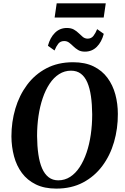

<svg xmlns="http://www.w3.org/2000/svg" viewBox="-20 -1129 754 1160"><path d="M320 10.5Q248 10.5 196.5 -14.8Q145 -40 112.5 -83.8Q80 -127.5 64.8 -184.5Q49.5 -241.5 49 -305Q49 -392.5 72.8 -472.8Q96.5 -553 143.5 -616.2Q190.5 -679.5 260.2 -716.2Q330 -753 421.5 -753Q494 -753 545.5 -727.8Q597 -702.5 629.2 -658.8Q661.5 -615 676.8 -558.8Q692 -502.5 692 -440.5Q692.5 -352.5 669 -271.2Q645.5 -190 598.5 -126.8Q551.5 -63.5 481.8 -26.5Q412 10.5 320 10.5ZM332 -39.5Q371.5 -39.5 404 -60.5Q436.5 -81.5 461.2 -119.2Q486 -157 503 -207Q520 -257 528.5 -316Q537 -375 537 -438Q536.5 -498.5 529.5 -547.2Q522.5 -596 507.8 -630.5Q493 -665 468.8 -683.5Q444.5 -702 409 -702Q370 -702 337.2 -681.2Q304.5 -660.5 279.8 -623.2Q255 -586 238 -536Q221 -486 212.5 -428Q204 -370 204 -307.5Q204.5 -246 211.8 -196.5Q219 -147 234.2 -112Q249.5 -77 273.8 -58.2Q298 -39.5 332 -39.5ZM493 -817Q468.5 -817 452.2 -826.8Q436 -836.5 423.2 -849Q410.5 -861.5 397.8 -871.2Q385 -881 368 -881Q345 -881 332.2 -865Q319.5 -849 309.5 -824L269.5 -852.5Q282.5 -901.5 312 -930.8Q341.5 -960 384 -960Q409.5 -960 426.2 -950.5Q443 -941 455.8 -928.2Q468.5 -915.5 480.5 -905.8Q492.5 -896 509 -895.5Q531.5 -895.5 544.2 -911.8Q557 -928 567 -953L607 -924.5Q594 -875 564.8 -846Q535.5 -817 493 -817ZM322.5 -1109H619L606.5 -1023H310Z"/></svg>

Font: Merriweather 48pt
Style: Bold Italic
Weight: 700
Italic angle: -7.8°
Version: Version 2.101